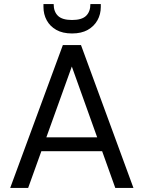

<svg xmlns="http://www.w3.org/2000/svg" viewBox="-20 -921 704 941"><path d="M30 0 288 -700H377L634 0H545L332 -595L118 0ZM148 -180 172 -248H489L513 -180ZM333 -757Q287 -757 256 -774.5Q225 -792 209 -821.5Q193 -851 193 -887V-901H243Q243 -864 264 -843.5Q285 -823 333 -823Q381 -823 402 -843.5Q423 -864 423 -901H474V-887Q474 -851 457.5 -821.5Q441 -792 410 -774.5Q379 -757 333 -757Z"/></svg>

Font: DM Sans 18pt
Style: Regular
Weight: 400
Designer: Colophon Foundry, Jonny Pinhorn
Foundry: Colophon Foundry
Version: Version 4.004;gftools[0.9.30]